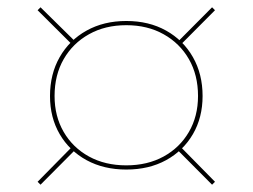

<svg xmlns="http://www.w3.org/2000/svg" viewBox="-20 -597 692 526"><path d="M326 -132.5Q264.5 -132.5 217.2 -158.2Q170 -184 143.5 -229.5Q117 -275 117 -334Q117 -394 143.5 -440.5Q170 -487 217.2 -513.2Q264.5 -539.5 326 -539.5Q388 -539.5 435 -513.2Q482 -487 508.5 -440.5Q535 -394 535 -334Q535 -275 508.5 -229.5Q482 -184 435 -158.2Q388 -132.5 326 -132.5ZM326 -144Q384 -144 428.2 -168.2Q472.5 -192.5 497.5 -235.5Q522.5 -278.5 522.5 -334Q522.5 -391.5 497.5 -435Q472.5 -478.5 428.2 -503.2Q384 -528 326 -528Q268 -528 223.8 -503.2Q179.5 -478.5 154.5 -435Q129.5 -391.5 129.5 -334Q129.5 -278.5 154.5 -235.5Q179.5 -192.5 223.8 -168.2Q268 -144 326 -144ZM180 -197.5 188.5 -189 91 -91 83 -99ZM561 -577 569 -569 473 -472.5 465.5 -481ZM189.5 -480 181 -471.5 83 -569 91 -577ZM569 -99 561 -91 463.5 -189 472 -197.5Z"/></svg>

Font: Hepta Slab ExtraLight Thin
Style: Regular
Weight: 250
Version: Version 1.102